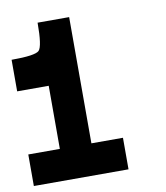

<svg xmlns="http://www.w3.org/2000/svg" viewBox="-74 -937 647 749"><g transform="rotate(-10 250.0 -562.5)"><path d="M375 -375V-250H0V-375H125V-625H0V-750Q93.8 -750 109.4 -765.6Q125 -781.2 125 -875H250V-375Z"/></g></svg>

Font: CraftyPE
Style: Regular
Weight: 400
Designer: Erek Butcher
Foundry: Haunted Coop
Version: Version 0.018;April 4, 2024;FontCreator 15.0.0.2962 64-bit